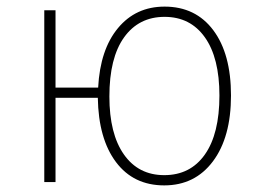

<svg xmlns="http://www.w3.org/2000/svg" viewBox="-20 -551 789 581"><path d="M478 -531Q572 -531 625.5 -459.5Q679 -388 679 -262Q679 -136 624.5 -63Q570 10 477 10Q384 10 331 -60.5Q278 -131 276 -255H148V0H114V-520H148V-286H277Q283 -401 337 -466Q391 -531 478 -531ZM477 -21Q556 -21 600 -83.5Q644 -146 644 -262Q644 -376 600 -438Q556 -500 478 -500Q400 -500 355.5 -438Q311 -376 311 -259Q311 -146 355 -83.5Q399 -21 477 -21Z"/></svg>

Font: Fira Sans UltraLight
Style: Regular
Weight: 200
Designer: Carrois Corporate & Edenspiekermann AG
Foundry: Carrois Corporate GbR & Edenspiekermann AG
Version: Version 4.106;PS 004.106;hotconv 1.0.70;makeotf.lib2.5.58329